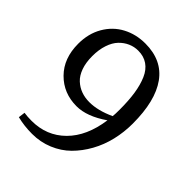

<svg xmlns="http://www.w3.org/2000/svg" viewBox="-210 -866 1013 1013"><g transform="rotate(45 296.0 -360.0)"><path d="M148.9 -26.9Q260.7 -26.9 335.9 -101.6Q411.1 -176.3 430.2 -312Q339.4 -249 262.2 -249Q165 -249 100.1 -314.5Q35.2 -379.9 35.2 -488.8Q35.2 -564.5 68.8 -622.3Q102.5 -680.2 159.2 -710.2Q215.8 -740.2 285.2 -740.2Q410.2 -740.2 473.6 -651.6Q537.1 -563 537.1 -394Q537.1 -330.1 522.7 -269.5Q508.3 -209 479.2 -156.7Q450.2 -104.5 410.4 -64.9Q370.6 -25.4 315.9 -2.7Q261.2 20 199.2 20Q140.6 20 87.9 6.8L92.8 -30.8Q116.7 -26.9 148.9 -26.9ZM285.2 -687Q255.9 -687 229.2 -675.3Q202.6 -663.6 180.9 -641.1Q159.2 -618.7 146.5 -580.8Q133.8 -543 133.8 -495.1Q133.8 -446.8 146.7 -410.6Q159.7 -374.5 182.4 -353.5Q205.1 -332.5 233.2 -322.3Q261.2 -312 294.9 -312Q358.9 -312 434.1 -347.2Q436 -363.8 436 -397.9Q436 -464.8 428.2 -516.1Q420.4 -567.4 403.3 -606.7Q386.2 -646 356.4 -666.5Q326.7 -687 285.2 -687Z"/></g></svg>

Font: Amethysta
Style: Regular
Weight: 400
Designer: Konstantin Vinogradov, Alexei Vanyashin
Foundry: Cyreal (www.cyreal.org)
Version: Version 1.003